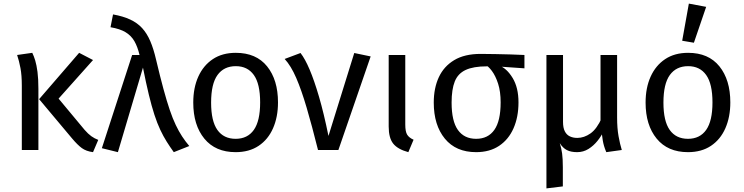

<svg xmlns="http://www.w3.org/2000/svg" viewBox="-20 -832 4128 1065"><path d="M197 -282 419 -539 496 -499 305 -285 449 -112Q469 -89 486.5 -76.5Q504 -64 525 -56L496 12Q458 7 434 -10.5Q410 -28 379 -65ZM75 -527 159 -539Q168 -521 175.5 -496Q183 -471 188 -433Q193 -395 193 -339V0H101V-357Q101 -415 93.5 -454.5Q86 -494 75 -527Z M593 -681 607 -752Q663 -742 702.5 -723.5Q742 -705 768.5 -676Q795 -647 813.5 -604Q832 -561 846 -500Q868 -407 886.5 -339Q905 -271 921.5 -222.5Q938 -174 955 -138.5Q972 -103 990 -75.5Q1008 -48 1030 -22L944 12Q923 -17 904.5 -46.5Q886 -76 869 -112Q852 -148 836.5 -195.5Q821 -243 805.5 -307Q790 -371 773 -457L634 12L545 -10L713 -527H754Q743 -573 725.5 -603.5Q708 -634 677 -653Q646 -672 593 -681Z M1288 -539Q1401 -539 1461.5 -464Q1522 -389 1522 -264Q1522 -183 1494.5 -120.5Q1467 -58 1414.5 -23Q1362 12 1287 12Q1175 12 1113.5 -63Q1052 -138 1052 -263Q1052 -345 1080 -407Q1108 -469 1160.5 -504Q1213 -539 1288 -539ZM1288 -465Q1222 -465 1186.5 -416Q1151 -367 1151 -263Q1151 -160 1186 -111Q1221 -62 1287 -62Q1353 -62 1388 -111.5Q1423 -161 1423 -264Q1423 -367 1388 -416Q1353 -465 1288 -465Z M1559 -505 1647 -538Q1672 -506 1697.5 -446Q1723 -386 1749.5 -295.5Q1776 -205 1802 -78L1945 -538L2036 -519L1857 0H1744Q1710 -136 1681 -234.5Q1652 -333 1623 -400Q1594 -467 1559 -505Z M2136 -527H2228V-141Q2228 -102 2238.5 -85Q2249 -68 2274 -57L2245 12Q2186 -4 2161 -35.5Q2136 -67 2136 -130Z M2889 -527V-453L2745 -463L2680 -464Q2606 -464 2563 -444Q2520 -424 2502.5 -380Q2485 -336 2485 -263Q2485 -160 2520 -111Q2555 -62 2621 -62Q2687 -62 2722 -111.5Q2757 -161 2757 -264Q2757 -324 2743 -367.5Q2729 -411 2708.5 -438.5Q2688 -466 2666 -477L2748 -469Q2791 -453 2823.5 -399.5Q2856 -346 2856 -264Q2856 -183 2828.5 -120.5Q2801 -58 2748.5 -23Q2696 12 2621 12Q2509 12 2447.5 -63Q2386 -138 2386 -263Q2386 -343 2414 -403.5Q2442 -464 2499.5 -498.5Q2557 -533 2646 -533Q2686 -533 2729 -532Q2772 -531 2813.5 -530Q2855 -529 2889 -527Z M3319 -180 3328 -104Q3316 -78 3294.5 -51Q3273 -24 3244.5 -6Q3216 12 3181 12Q3147 12 3124.5 0.5Q3102 -11 3085 -38Q3094 -10 3098 19.5Q3102 49 3102 96V202L3011 213V-527H3103V-156Q3103 -123 3113 -103.5Q3123 -84 3141 -75.5Q3159 -67 3182 -67Q3220 -67 3255.5 -92Q3291 -117 3319 -180ZM3319 -85 3311 -128V-527H3403V-180Q3403 -121 3411 -76.5Q3419 -32 3429 0L3343 12Q3335 -7 3330.5 -22.5Q3326 -38 3323.5 -53Q3321 -68 3319 -85Z M3797 -539Q3910 -539 3970.5 -464Q4031 -389 4031 -264Q4031 -183 4003.5 -120.5Q3976 -58 3923.5 -23Q3871 12 3796 12Q3684 12 3622.5 -63Q3561 -138 3561 -263Q3561 -345 3589 -407Q3617 -469 3669.5 -504Q3722 -539 3797 -539ZM3797 -465Q3731 -465 3695.5 -416Q3660 -367 3660 -263Q3660 -160 3695 -111Q3730 -62 3796 -62Q3862 -62 3897 -111.5Q3932 -161 3932 -264Q3932 -367 3897 -416Q3862 -465 3797 -465ZM3764 -606 3801 -812 3897 -794 3829 -595Z"/></svg>

Font: Fira Sans Variable
Style: Regular
Weight: 400
Designer: Carrois Corporate & Edenspiekermann AG
Foundry: Carrois Corporate GbR & Edenspiekermann AG
Version: Version 4.202